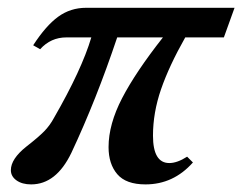

<svg xmlns="http://www.w3.org/2000/svg" viewBox="-20 -469 631 500"><path d="M61 11.2Q37.6 11.2 22.9 0.7Q8.3 -9.8 8.3 -25.9Q8.3 -55.2 48.8 -87.4Q80.1 -111.8 95 -127Q109.9 -142.1 120.6 -162.1Q192.9 -287.6 217.8 -371.6H152.8Q112.3 -371.6 84.5 -340.8L66.4 -351.1Q99.6 -402.3 131.6 -425.5Q163.6 -448.7 204.1 -448.7H590.8L563 -371.6H462.4Q420.4 -297.4 399.4 -236.6Q378.4 -175.8 378.4 -115.7Q378.4 -44.4 420.9 -44.4Q441.4 -44.4 467.3 -61L482.4 -45.9Q431.6 11.2 358.9 11.2Q308.1 11.2 285.4 -15.4Q262.7 -42 262.7 -85.9Q262.7 -145.5 298.1 -213.6Q333.5 -281.7 404.3 -371.6H285.2Q230.5 -208.5 166 -71.3Q126.5 11.2 61 11.2Z"/></svg>

Font: Elstob 8pt
Style: Bold Italic
Weight: 700
Italic angle: -20°
Designer: Peter S. Baker
Version: Version 1.015